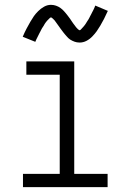

<svg xmlns="http://www.w3.org/2000/svg" viewBox="-20 -774 540 794"><path d="M75 0V-55H227V-465H89V-520H287V-55H425V0ZM309 -598Q303 -598 298 -599Q293 -600 288.5 -601.5Q284 -603 279 -605.5Q274 -608 270 -610.5Q266 -613 262.5 -616.5Q259 -620 255.5 -624Q252 -628 248.5 -632Q245 -636 242 -640Q239 -644 236 -648Q233 -652 230 -656Q227 -660 224 -664.5Q221 -669 217.5 -673.5Q214 -678 211 -682.5Q208 -687 205.5 -690Q203 -693 198 -697.5Q193 -702 192 -702Q188 -702 186 -699.5Q184 -697 181 -694.5Q178 -692 175 -688.5Q172 -685 170.5 -683Q169 -681 167.5 -679Q166 -677 164.5 -674.5Q163 -672 161.5 -669Q160 -666 158 -663.5Q156 -661 154 -657.5Q152 -654 150.5 -651Q149 -648 147 -644Q145 -640 143 -636.5Q141 -633 139 -628.5Q137 -624 134.5 -619.5Q132 -615 130 -610.5Q128 -606 126 -601L74 -622Q82 -641 90 -656Q98 -671 105.5 -684Q113 -697 120 -707Q127 -717 138 -728Q149 -739 162.5 -746.5Q176 -754 191 -754Q197 -754 202 -753Q207 -752 211.5 -750.5Q216 -749 221 -746.5Q226 -744 230 -741Q234 -738 237.5 -735Q241 -732 244.5 -728Q248 -724 251.5 -720Q255 -716 258 -712Q261 -708 264 -704Q267 -700 270 -696Q273 -692 276 -687Q279 -682 282.5 -677.5Q286 -673 289 -669Q292 -665 294.5 -661.5Q297 -658 302 -653.5Q307 -649 308 -649Q312 -649 314 -651.5Q316 -654 319 -657Q322 -660 325 -663.5Q328 -667 329.5 -669Q331 -671 332.5 -673Q334 -675 335.5 -677.5Q337 -680 338.5 -682.5Q340 -685 342 -688Q344 -691 346 -694Q348 -697 349.5 -700.5Q351 -704 353 -707.5Q355 -711 357 -715Q359 -719 361 -723Q363 -727 365.5 -731.5Q368 -736 370 -741Q372 -746 374 -751L426 -729Q418 -711 410 -695.5Q402 -680 394.5 -667.5Q387 -655 380 -645Q373 -635 362 -623.5Q351 -612 337.5 -605Q324 -598 309 -598Z"/></svg>

Font: Iosevka Light
Style: Regular
Weight: 300
Monospace: yes
Designer: Belleve Invis
Foundry: Belleve Invis
Version: Version 32.5.0; ttfautohint (v1.8.4)